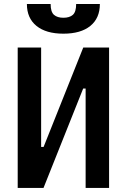

<svg xmlns="http://www.w3.org/2000/svg" viewBox="-20 -928 626 948"><path d="M67.4 0V-693.4H183.1V-202.6H195.3L391.1 -693.4H518.6V0H402.8V-490.7H390.6L194.8 0ZM293 -761.7Q207.5 -761.7 160.2 -800Q112.8 -838.4 112.8 -908.2H230Q230 -869.1 246.6 -854.7Q263.2 -840.3 293 -840.3Q323.2 -840.3 339.6 -854.7Q356 -869.1 356 -908.2H473.1Q473.1 -838.4 426 -800Q378.9 -761.7 293 -761.7Z"/></svg>

Font: Cascadia Mono PL SemiBold
Style: Regular
Weight: 600
Monospace: yes
Designer: Aaron Bell
Foundry: Saja Typeworks
Version: Version 2404.023; ttfautohint (v1.8.4)